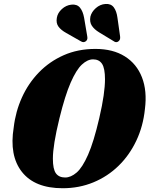

<svg xmlns="http://www.w3.org/2000/svg" viewBox="-20 -964 773 993"><path d="M473.5 -711Q564 -711 625.5 -672.5Q687 -634 714.2 -564Q741.5 -494 729.5 -400Q720.5 -311.5 685.2 -236.8Q650 -162 593.5 -106.8Q537 -51.5 463.2 -21Q389.5 9.5 304 9.5Q160 9.5 93.5 -74.8Q27 -159 51 -305.5Q60.5 -387 93.5 -460Q126.5 -533 181.2 -589.5Q236 -646 309.5 -678.5Q383 -711 473.5 -711ZM317 -46Q346.5 -46 376.2 -71.5Q406 -97 435.5 -163.8Q465 -230.5 493.5 -353.5Q509 -420 516 -469.5Q523 -519 523 -554Q523 -610.5 507.8 -633.8Q492.5 -657 461.5 -657Q432.5 -657 403.5 -630Q374.5 -603 345.5 -536.8Q316.5 -470.5 287.5 -352.5Q270 -281 261.8 -229.8Q253.5 -178.5 253.5 -143.5Q253.5 -89 269.2 -67.5Q285 -46 317 -46ZM587.5 -872 601 -776.5Q602 -769 600.8 -762.5Q599.5 -756 593 -750.5Q581 -741 568 -751L493 -796.5Q467.5 -812 455 -831Q442.5 -850 447.5 -878Q453.5 -902.5 475.5 -922Q497.5 -941.5 525.5 -943.5Q554 -945.5 568.5 -926Q583 -906.5 587.5 -872ZM415 -872 431 -777.5Q432.5 -770 431.8 -763.5Q431 -757 425 -751.5Q413 -741.5 399 -750L322.5 -793.5Q296 -808 282.5 -826.2Q269 -844.5 274 -872Q278 -897 299.8 -917Q321.5 -937 349.5 -940Q378.5 -943 393.8 -924.2Q409 -905.5 415 -872Z"/></svg>

Font: Fraunces 144pt S050 Black
Style: Italic
Weight: 900
Italic angle: -16°
Version: Version 1.000; ttfautohint (v1.8.3)